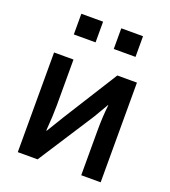

<svg xmlns="http://www.w3.org/2000/svg" viewBox="-142 -892 885 997"><g transform="rotate(20 300.0 -394.0)"><path d="M135.7 -673.8V-788.1H255.9V-673.8ZM356.4 -673.8V-788.1H476.6V-673.8ZM71.3 0V-550.8H178.7V-295.9Q178.7 -240.2 171.9 -156.2H174.8L230.5 -248L420.9 -550.8H529.3V0H421.9V-247.1Q421.9 -324.2 429.7 -389.6H427.7L380.9 -309.6L180.7 0Z"/></g></svg>

Font: Gothic A1 SemiBold
Style: Regular
Weight: 600
Version: Version 2.50